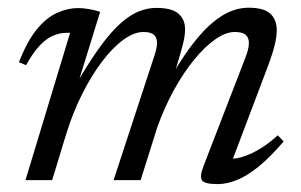

<svg xmlns="http://www.w3.org/2000/svg" viewBox="-20 -456 762 486"><path d="M562.5 -35.5 563.5 -54Q580 -54 600 -61Q620 -68 641.5 -81.5Q663 -95 683 -113.5L698 -98Q663 -57 633.2 -33.2Q603.5 -9.5 578.5 0.2Q553.5 10 531 10Q498.5 10 491.5 0.8Q484.5 -8.5 495.5 -36.5L601.5 -311Q605.5 -321.5 607.8 -330.5Q610 -339.5 610 -347.5Q610 -360.5 602 -367.8Q594 -375 574 -375Q551.5 -375 525 -356.5Q498.5 -338 471.5 -305Q444.5 -272 420.2 -228Q396 -184 378 -133.5L336 0H267.5L369.5 -311Q372 -318 373.8 -324.5Q375.5 -331 376.5 -336.8Q377.5 -342.5 377.5 -347.5Q377.5 -360.5 369.8 -367.8Q362 -375 343 -375Q319 -375 291.8 -355Q264.5 -335 237.8 -299.5Q211 -264 187.5 -217Q164 -170 147.5 -116.5L112 0H44.5L157.5 -373Q155.5 -373 153.8 -373Q152 -373 150 -373Q132 -373 115 -366Q98 -359 81 -341.2Q64 -323.5 46 -291L28 -298.5Q48.5 -351.5 72.8 -381.2Q97 -411 124 -423.2Q151 -435.5 178 -435.5Q187.5 -435.5 196.8 -434.2Q206 -433 215.2 -431Q224.5 -429 233.5 -426L177.5 -245H174Q207 -301.5 234.2 -338.8Q261.5 -376 285.5 -397.2Q309.5 -418.5 331.5 -427.2Q353.5 -436 375.5 -436Q415.5 -436 432 -421.2Q448.5 -406.5 448.5 -382Q448.5 -365.5 443 -343.8Q437.5 -322 428.5 -293L421 -268.5H417Q445 -315.5 470.2 -347.8Q495.5 -380 519 -399.5Q542.5 -419 564.8 -427.8Q587 -436.5 608.5 -436.5Q648.5 -436.5 664.5 -421.2Q680.5 -406 680.5 -379.5Q680.5 -363 675.2 -341.5Q670 -320 659.5 -292Z"/></svg>

Font: Newsreader Text
Style: Italic
Weight: 400
Italic angle: -17°
Designer: Hugues Gentile
Foundry: Production Type
Version: Version 1.001